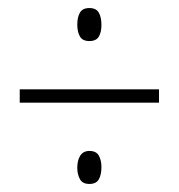

<svg xmlns="http://www.w3.org/2000/svg" viewBox="-20 -591 445 477"><path d="M202 -489Q185 -489 178.5 -500.5Q172 -512 172 -530Q172 -548 178.5 -559.5Q185 -571 202 -571Q219 -571 225.5 -559.5Q232 -548 232 -529Q232 -511 225.5 -500Q219 -489 202 -489ZM29 -336V-369H375V-336ZM202 -134Q185 -134 178.5 -146Q172 -158 172 -174Q172 -193 179.5 -204.5Q187 -216 202 -216Q219 -216 225.5 -204.5Q232 -193 232 -176Q232 -157 225.5 -145.5Q219 -134 202 -134Z"/></svg>

Font: Noto Sans Arabic UI XCn XLt
Style: Regular
Weight: 200
Width: 2
Designer: Monotype Design Team, Nadine Chahine and Nizar Qandah
Foundry: Monotype Imaging Inc.
Version: Version 2.010; ttfautohint (v1.8.4.7-5d5b)